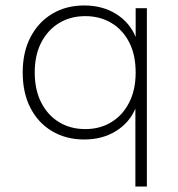

<svg xmlns="http://www.w3.org/2000/svg" viewBox="-20 -500 649 702"><path d="M475 182V-103Q453 -51 403.5 -20.5Q354 10 288 10Q222 10 171 -20Q120 -50 91.5 -105Q63 -160 63 -235Q63 -310 92 -365Q121 -420 171.5 -450Q222 -480 288 -480Q355 -480 404.5 -449Q454 -418 476 -365V-470H517V182ZM292 -28Q345 -28 386.5 -53Q428 -78 452 -124.5Q476 -171 476 -235Q476 -300 452 -346Q428 -392 386.5 -416.5Q345 -441 292 -441Q238 -441 196.5 -416Q155 -391 131 -345Q107 -299 107 -235Q107 -171 131 -124.5Q155 -78 196.5 -53Q238 -28 292 -28Z"/></svg>

Font: Gantari ExtraLight
Style: Regular
Weight: 250
Designer: Anugrah Pasau
Foundry: Lafontype
Version: Version 1.000